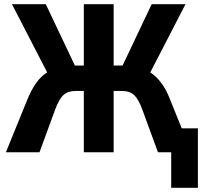

<svg xmlns="http://www.w3.org/2000/svg" viewBox="-20 -725 969 914"><path d="M795 169V0H747V-114H922V169ZM8 0 111 -253Q130 -299 153 -331Q176 -363 206 -381.5Q236 -400 274 -407L212 -366L37 -705H198L345 -395L324 -413H379V-705H521V-413H575L555 -395L702 -705H863L688 -366L627 -407Q666 -400 696 -380Q726 -360 749 -328.5Q772 -297 789 -253L891 0H732L658 -202Q640 -252 619 -272Q598 -292 560 -292H521V0H379V-292H340Q304 -292 282.5 -273Q261 -254 242 -202L168 0Z"/></svg>

Font: Nunito Sans 10pt Condensed ExtraBold
Style: Regular
Weight: 800
Width: 3
Designer: Vernon Adams
Foundry: Vernon Adams
Version: Version 3.101;gftools[0.9.27]